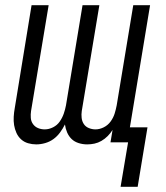

<svg xmlns="http://www.w3.org/2000/svg" viewBox="-20 -550 640 742"><path d="M446 172 475 0H407L415 -48Q407 -35 396 -24Q385 -13 372 -5.5Q359 2 345 5Q331 8 317 8Q300 8 284 3Q268 -2 257 -12.5Q246 -23 239.5 -38Q233 -53 231 -69Q223 -53 212 -38Q201 -23 186.5 -12.5Q172 -2 154.5 3Q137 8 120 8Q104 8 88.5 3.5Q73 -1 61.5 -11.5Q50 -22 43.5 -36.5Q37 -51 34.5 -66.5Q32 -82 33 -99Q34 -116 37 -132L102 -530H168L100 -121Q98 -108 99 -94.5Q100 -81 107.5 -70.5Q115 -60 127 -55Q139 -50 153 -50Q169 -50 185 -58Q201 -66 211 -80.5Q221 -95 226.5 -111Q232 -127 235 -143L299 -530H364L296 -121Q294 -108 295.5 -94.5Q297 -81 304 -70.5Q311 -60 323.5 -55Q336 -50 349 -50Q365 -50 381 -58Q397 -66 407.5 -80.5Q418 -95 423 -111Q428 -127 431 -143L495 -530H560L482 -58H550L512 172Z"/></svg>

Font: Iosevka Curly Light Extended
Style: Italic
Weight: 300
Width: 7
Italic angle: -9°
Monospace: yes
Designer: Belleve Invis
Foundry: Belleve Invis
Version: Version 11.1.0; ttfautohint (v1.8.3)